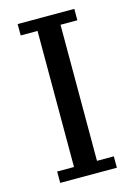

<svg xmlns="http://www.w3.org/2000/svg" viewBox="-109 -756 571 815"><g transform="rotate(-15 176.5 -349.0)"><path d="M52 -50H126V-648H52V-698H301V-648H227V-50H301V0H52Z"/></g></svg>

Font: IBM Plex Serif Text
Style: Regular
Weight: 450
Designer: Mike Abbink, Paul van der Laan, Pieter van Rosmalen
Foundry: Bold Monday
Version: Version 3.001